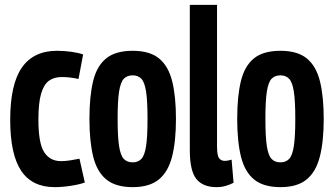

<svg xmlns="http://www.w3.org/2000/svg" viewBox="-20 -760 1373 790"><path d="M22 -267Q22 -413 70 -482Q118 -551 215 -551Q243 -551 272.5 -547Q302 -543 322 -536L303 -435Q269 -443 234 -443Q202 -443 181 -427.5Q160 -412 149 -374Q138 -336 138 -268Q138 -170 162 -133.5Q186 -97 231 -97Q248 -97 268 -100Q288 -103 307 -107L329 -9Q307 -1 271.5 4.5Q236 10 205 10Q112 10 67 -57.5Q22 -125 22 -267Z M348 -271Q348 -363 363 -425.5Q378 -488 416.5 -519.5Q455 -551 526 -551Q596 -551 634.5 -519.5Q673 -488 688.5 -425.5Q704 -363 704 -271Q704 -178 688 -115.5Q672 -53 633.5 -21.5Q595 10 526 10Q456 10 417.5 -21.5Q379 -53 363.5 -115.5Q348 -178 348 -271ZM464 -271Q464 -197 470 -158.5Q476 -120 489.5 -106Q503 -92 526 -92Q548 -92 561.5 -106Q575 -120 581 -158.5Q587 -197 587 -271Q587 -345 581 -383.5Q575 -422 561.5 -436Q548 -450 526 -450Q503 -450 489.5 -436Q476 -422 470 -383.5Q464 -345 464 -271Z M873 -740V-157Q873 -120 881.5 -109Q890 -98 905 -98Q916 -98 933 -103L941 -8Q928 -1 910 4.5Q892 10 871 10Q815 10 788 -23.5Q761 -57 761 -142V-740Z M956 -271Q956 -363 971 -425.5Q986 -488 1024.5 -519.5Q1063 -551 1134 -551Q1204 -551 1242.5 -519.5Q1281 -488 1296.5 -425.5Q1312 -363 1312 -271Q1312 -178 1296 -115.5Q1280 -53 1241.5 -21.5Q1203 10 1134 10Q1064 10 1025.5 -21.5Q987 -53 971.5 -115.5Q956 -178 956 -271ZM1072 -271Q1072 -197 1078 -158.5Q1084 -120 1097.5 -106Q1111 -92 1134 -92Q1156 -92 1169.5 -106Q1183 -120 1189 -158.5Q1195 -197 1195 -271Q1195 -345 1189 -383.5Q1183 -422 1169.5 -436Q1156 -450 1134 -450Q1111 -450 1097.5 -436Q1084 -422 1078 -383.5Q1072 -345 1072 -271Z"/></svg>

Font: Georama Condensed SemiBold
Style: Regular
Weight: 600
Width: 3
Designer: Jean-Baptiste Levee
Foundry: Production Type
Version: Version 1.000